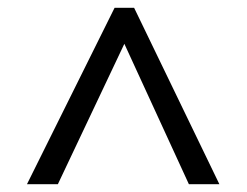

<svg xmlns="http://www.w3.org/2000/svg" viewBox="-20 -739 632 491"><path d="M273 -719H323L541 -268H463L298 -627L128 -268H49Z"/></svg>

Font: utelugu05
Style: Book
Weight: 400
Designer: Jelle Bosma - Monotype Design Team
Foundry: Monotype Imaging Inc.
Version: Version 2.003